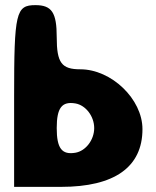

<svg xmlns="http://www.w3.org/2000/svg" viewBox="-20 -778 607 748"><path d="M35 -404V-50H218C426 -50 535 -127 535 -275C535 -392 414 -508 293 -508C220 -508 201 -533 201 -633C201 -729 182 -758 118 -758C42 -758 35 -729 35 -404ZM347 -279C347 -233 314 -190 274 -183C221 -174 201 -200 201 -279C201 -358 221 -384 274 -375C314 -368 347 -325 347 -279Z"/></svg>

Font: Hussar Skorodowane
Style: Bold
Weight: 700
Foundry: Cannot Into Space Fonts
Version: Version 0.892